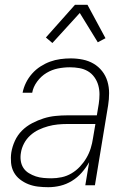

<svg xmlns="http://www.w3.org/2000/svg" viewBox="-20 -771 540 799"><path d="M181 8Q159 8 138 5.5Q117 3 98 -4.5Q79 -12 63 -24.5Q47 -37 37.5 -54.5Q28 -72 26 -93.5Q24 -115 27 -136Q31 -161 42 -185Q53 -209 71.5 -227.5Q90 -246 114 -258.5Q138 -271 162 -278.5Q186 -286 211 -288.5Q236 -291 260 -291H383L391 -339Q394 -359 394 -378.5Q394 -398 389 -416Q384 -434 373 -449.5Q362 -465 346 -474.5Q330 -484 310.5 -487.5Q291 -491 271 -491Q246 -491 221 -486Q196 -481 173.5 -467.5Q151 -454 134.5 -431.5Q118 -409 114 -385H74Q78 -406 88 -426.5Q98 -447 113.5 -464.5Q129 -482 148.5 -494.5Q168 -507 188.5 -514.5Q209 -522 231 -525Q253 -528 274 -528Q300 -528 324.5 -523Q349 -518 369.5 -506Q390 -494 405 -475Q420 -456 427 -432.5Q434 -409 434 -383.5Q434 -358 430 -333L375 0H335L351 -96Q338 -73 320 -52.5Q302 -32 279 -18Q256 -4 231 2Q206 8 181 8ZM194 -29Q215 -29 236.5 -33.5Q258 -38 277.5 -49.5Q297 -61 312.5 -77.5Q328 -94 339.5 -113.5Q351 -133 357.5 -154Q364 -175 367 -196L377 -255H260Q240 -255 220 -253Q200 -251 180 -245.5Q160 -240 141 -231Q122 -222 106 -207.5Q90 -193 80 -174Q70 -155 67 -135Q64 -118 66.5 -101.5Q69 -85 77.5 -72Q86 -59 100 -50.5Q114 -42 129 -37Q144 -32 161 -30.5Q178 -29 194 -29ZM198 -592 171 -615 292 -751H344L419 -612L387 -595L312 -717Z"/></svg>

Font: Iosevka Extralight Oblique
Style: Regular
Weight: 200
Italic angle: -9°
Monospace: yes
Designer: Belleve Invis
Foundry: Belleve Invis
Version: Version 32.5.0; ttfautohint (v1.8.4)